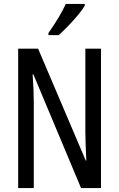

<svg xmlns="http://www.w3.org/2000/svg" viewBox="-20 -963 609 983"><path d="M497 0H395L151 -582H147Q153 -500 153 -438V0H73V-714H175L419 -141H422Q420 -185 418.5 -221.5Q417 -258 417 -286V-714H497ZM414 -934Q402 -913 378 -884.5Q354 -856 327.5 -828.5Q301 -801 280 -783H228V-794Q286 -876 317 -943H414Z"/></svg>

Font: Noto Sans Lao ExtraCondensed
Style: Regular
Weight: 400
Width: 2
Designer: Monotype Design Team
Foundry: Monotype Imaging Inc.
Version: Version 2.004; ttfautohint (v1.8.4.7-5d5b)